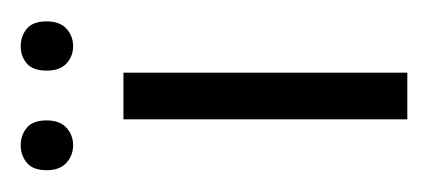

<svg xmlns="http://www.w3.org/2000/svg" viewBox="-134 -266 396 177"><g transform="rotate(-90 63.5 -178.0)"><path d="M84.5 0H41.5V-261.7H84.5ZM-5.4 -332.5Q-5.4 -345.2 1.5 -350.8Q8.3 -356.4 17.6 -356.4Q26.9 -356.4 33.7 -350.8Q40.5 -345.2 40.5 -332.5Q40.5 -320.3 33.7 -314.2Q26.9 -308.1 17.6 -308.1Q8.3 -308.1 1.5 -314.2Q-5.4 -320.3 -5.4 -332.5ZM86.4 -332.5Q86.4 -345.2 93 -350.8Q99.6 -356.4 108.9 -356.4Q118.2 -356.4 125 -350.8Q131.8 -345.2 131.8 -332.5Q131.8 -320.3 125 -314.2Q118.2 -308.1 108.9 -308.1Q99.6 -308.1 93 -314.2Q86.4 -320.3 86.4 -332.5Z"/></g></svg>

Font: NotoSansOldHungarianUI
Style: Regular
Weight: 400
Designer: Monotype Design Team
Foundry: Monotype Imaging Inc.
Version: Version 1001.000; ttfautohint (v1.8.4.7-5d5b)